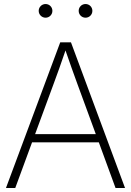

<svg xmlns="http://www.w3.org/2000/svg" viewBox="-20 -939 654 959"><path d="M9.8 0H56.2L140.1 -228H473.6L557.1 0H604.5L334.5 -727.5H280.8ZM407.2 -850.6C426.3 -850.6 441.4 -865.7 441.4 -884.8C441.4 -903.8 426.3 -918.9 407.2 -918.9C388.2 -918.9 373 -903.8 373 -884.8C373 -865.7 388.2 -850.6 407.2 -850.6ZM207.5 -850.6C226.6 -850.6 241.7 -865.7 241.7 -884.8C241.7 -903.8 226.6 -918.9 207.5 -918.9C189 -918.9 173.3 -903.8 173.3 -884.8C173.3 -865.7 189 -850.6 207.5 -850.6ZM155.3 -269 248.5 -522C266.6 -570.8 285.2 -622.1 307.1 -687C329.6 -622.1 347.7 -570.8 365.7 -522L458.5 -269Z"/></svg>

Font: Raveo Display Display ExLight
Style: Regular
Weight: 200
Designer: Jakub Foglar, Rasmus Andersson (Inter)
Foundry: Jakubfoglar.com
Version: Version 1.100;Glyphs 3.2.3 (3260)